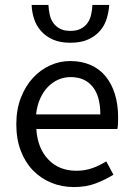

<svg xmlns="http://www.w3.org/2000/svg" viewBox="-20 -745 536 777"><path d="M279 12Q230 12 187.5 -5.5Q145 -23 113.5 -55.5Q82 -88 64 -135Q46 -182 46 -242Q46 -302 64.5 -349.5Q83 -397 113.5 -430Q144 -463 183 -480.5Q222 -498 264 -498Q310 -498 346.5 -482Q383 -466 407.5 -436Q432 -406 445 -364Q458 -322 458 -270Q458 -257 457.5 -244.5Q457 -232 455 -223H127Q132 -145 175.5 -99.5Q219 -54 289 -54Q324 -54 353.5 -64.5Q383 -75 410 -92L439 -38Q407 -18 368 -3Q329 12 279 12ZM126 -282H386Q386 -356 354.5 -394.5Q323 -433 266 -433Q240 -433 216.5 -423Q193 -413 174 -393.5Q155 -374 142.5 -346Q130 -318 126 -282ZM265 -572Q223 -572 194 -585Q165 -598 146 -619.5Q127 -641 118 -668.5Q109 -696 108 -725H176Q177 -704 181.5 -684.5Q186 -665 196.5 -651Q207 -637 223.5 -628.5Q240 -620 265 -620Q290 -620 306.5 -628.5Q323 -637 333.5 -651Q344 -665 348.5 -684.5Q353 -704 354 -725H422Q420 -696 411.5 -668.5Q403 -641 384 -619.5Q365 -598 336 -585Q307 -572 265 -572Z"/></svg>

Font: CV Source Sans
Style: Regular
Weight: 400
Designer: Paul D. Hunt
Foundry: Adobe Systems Incorporated
Version: Version 3.001